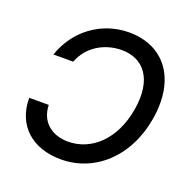

<svg xmlns="http://www.w3.org/2000/svg" viewBox="-131 -866 997 1005"><g transform="rotate(20 367.5 -363.5)"><path d="M154.8 -236.5H46.2C45.5 -81 154.5 9.9 310.7 9.9C496.1 9.9 654.1 -127.1 692.8 -356.9C731.5 -592.7 614 -737.2 421.9 -737.2C265.6 -737.2 135.7 -637.1 87.7 -492.9H197.8C232.6 -585.9 322.1 -637.1 417.3 -637.1C538.7 -637.1 615.1 -544.7 585.9 -370.4C556.5 -190.7 443.2 -90.2 314.3 -90.2C224.8 -90.2 157.3 -142.4 154.8 -236.5Z"/></g></svg>

Font: Margiela Sans Medium
Style: Italic
Weight: 500
Italic angle: -9.39999°
Designer: Stefan Endress, Andreas Faust
Version: Version 1.100;FEAKit 1.0